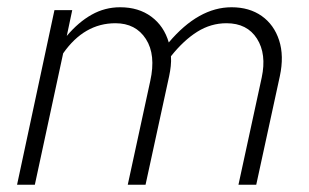

<svg xmlns="http://www.w3.org/2000/svg" viewBox="-20 -509 851 529"><path d="M27 0 130 -481H179L164 -410Q196 -448 232.5 -468.5Q269 -489 311 -489Q362 -489 397 -463Q432 -437 445 -392Q527 -489 618 -489Q667 -489 701 -465Q735 -441 749 -398Q763 -355 751 -299L686 0H637L701 -295Q715 -360 688 -402.5Q661 -445 604 -445Q561 -445 523.5 -421.5Q486 -398 451 -354Q452 -341 450.5 -327Q449 -313 446 -299L381 0H332L394 -286Q410 -358 382 -401.5Q354 -445 298 -445Q212 -445 154 -362L76 0Z"/></svg>

Font: Red Hat Text
Style: Italic
Weight: 300
Italic angle: -12°
Designer: Pentagram, MCKL
Foundry: Pentagram, MCKL
Version: Version 1.023